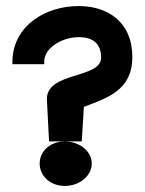

<svg xmlns="http://www.w3.org/2000/svg" viewBox="-20 -614 479 634"><path d="M257 -261C334 -291 417 -315 417 -426C417 -542 335 -594 240 -594C129 -594 25 -529 21 -415V-402H126V-414C129 -460 193 -495 249 -491C286 -489 313 -471 314 -425C316 -352 128 -379 135 -282L142 -147H250ZM194 0C242 0 283 -33 283 -74C283 -115 242 -147 194 -147C146 -147 111 -115 111 -74C111 -33 146 0 194 0Z"/></svg>

Font: Charger
Style: ExBd
Weight: 400
Designer: Jasper
Foundry: Cannot Into Space Fonts
Version: Version 0.99